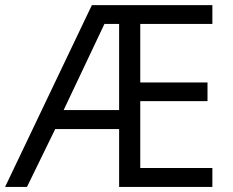

<svg xmlns="http://www.w3.org/2000/svg" viewBox="-21 -734 914 754"><path d="M529.8 -74.2H813V0H446.8V-227.1H195.8L85 0H-1L339.8 -713.9H813V-640.1H529.8V-410.2H793.9V-336.9H529.8ZM446.8 -640.1H389.2L229 -301.8H446.8Z"/></svg>

Font: OpenSansEmoji
Style: Regular
Weight: 400
Foundry: MorbZ
Version: Version 1.000;PS 001.000;hotconv 1.0.70;makeotf.lib2.5.58329